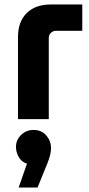

<svg xmlns="http://www.w3.org/2000/svg" viewBox="-20 -530 396 854"><path d="M60 0V-365Q60 -433 98.5 -471.5Q137 -510 205 -510H346V-393H229Q216 -393 206.5 -384Q197 -375 197 -361V0ZM63 304 100 198Q75 190 63 168Q51 146 51 124Q51 92 74 70Q97 48 129 48Q165 48 186 72.5Q207 97 207 129Q207 156 191 196L147 304Z"/></svg>

Font: MuseoModerno SemiBold
Style: Regular
Weight: 600
Designer: Pablo Cosgaya, Héctor Gatti, Marcela Romero, and the Authors of The MuseoModerno Project.
Foundry: Omnibus-Type Team
Version: Version 1.001